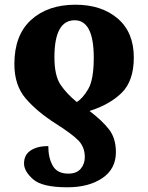

<svg xmlns="http://www.w3.org/2000/svg" viewBox="-20 -566 628 815"><path d="M300 -546Q183 -546 112 -481.5Q41 -417 41 -294Q41 -204 89 -148Q137 -92 217 -41Q285 2 312.5 30Q340 58 340 101Q340 130 322.5 150.5Q305 171 270 171Q223 171 204 137.5Q185 104 185 54Q139 54 110.5 72.5Q82 91 82 128Q82 161 120.5 195Q159 229 266 229Q357 229 414.5 190Q472 151 472 80Q472 21 443 -16.5Q414 -54 360 -95Q446 -122 497 -172.5Q548 -223 548 -322Q548 -429 479.5 -487.5Q411 -546 300 -546ZM297 -480Q378 -480 378 -321Q378 -228 354.5 -188Q331 -148 306 -133Q264 -167 237.5 -205.5Q211 -244 211 -323Q211 -480 297 -480Z"/></svg>

Font: Noto Serif SemiCondensed Extra
Style: Regular
Weight: 800
Width: 4
Designer: Monotype Design Team
Foundry: Monotype Imaging Inc.
Version: Version 1.002